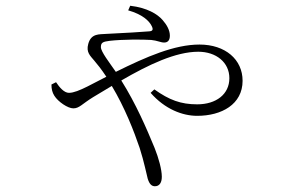

<svg xmlns="http://www.w3.org/2000/svg" viewBox="-20 -582 1040 668"><path d="M175 -296 159 -288C159 -272 162 -260 169 -249C182 -228 216 -205 235 -205C256 -205 265 -220 304 -244L369 -283C414 -208 446 -126 466 -67C482 -17 490 26 494 40C500 59 508 66 519 66C535 66 543 53 543 33C543 8 532 -32 518 -67C490 -135 453 -221 402 -302C497 -357 591 -402 670 -402C732 -402 778 -365 778 -310C778 -254 732 -219 666 -219C609 -219 569 -234 517 -271L504 -259C554 -202 615 -179 666 -179C751 -179 824 -219 824 -301C824 -375 764 -427 674 -427C587 -427 490 -385 383 -332C361 -364 331 -402 331 -418C331 -434 338 -437 362 -440C405 -445 476 -445 506 -443C527 -441 539 -434 551 -434C564 -434 571 -442 571 -458C571 -476 561 -495 546 -512C528 -533 492 -555 433 -562L426 -546C475 -532 499 -510 508 -491C514 -479 511 -474 500 -473C477 -471 412 -467 348 -464C327 -462 297 -467 287 -429C279 -400 294 -388 308 -371C320 -357 332 -342 350 -315L284 -281C258 -268 236 -259 220 -259C203 -259 187 -278 175 -296Z"/></svg>

Font: Noto Serif TC ExtraLight
Style: Regular
Weight: 200
Designer: Ryoko NISHIZUKA 西塚涼子 (kana & ideographs); Frank Grießhammer (Latin, Greek & Cyrillic); Wenlong ZHANG 张文龙 (bopomofo); San
Foundry: Adobe
Version: Version 2.001;hotconv 1.1.0;makeotfexe 2.6.0